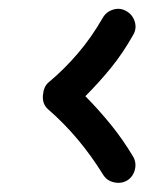

<svg xmlns="http://www.w3.org/2000/svg" viewBox="-20 -520 360 426"><path d="M262.2 -119.6Q248.5 -111.8 232.7 -115.5Q216.8 -119.1 208.5 -132.8Q156.7 -216.8 86.4 -277.8Q73.7 -289.1 75.2 -308.3Q76.7 -327.6 87.4 -336.9Q122.1 -365.7 152.6 -401.4Q183.1 -437 208 -480.5Q215.8 -494.1 231.4 -498.8Q247.1 -503.4 260.7 -495.1Q274.4 -487.3 279.1 -471.7Q283.7 -456.1 275.4 -442.4Q252.9 -402.3 226.3 -369.6Q199.7 -336.9 169.4 -306.6Q198.7 -276.9 225.6 -243.9Q252.4 -210.9 274.9 -173.3Q283.2 -159.7 279.3 -143.8Q275.4 -127.9 262.2 -119.6Z"/></svg>

Font: Mikhak-DS2-FD SemiBold
Style: Regular
Weight: 600
Designer: Amin Abedi
Version: Version 3.2